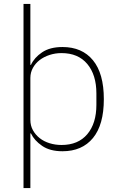

<svg xmlns="http://www.w3.org/2000/svg" viewBox="-20 -760 607 980"><path d="M100 -740H135V-429H138Q155 -466 195 -493Q235 -520 299 -520Q399 -520 454.5 -452.5Q510 -385 510 -254Q510 -123 454.5 -55.5Q399 12 299 12Q235 12 195 -15.5Q155 -43 138 -79H135V200H100ZM294 -20Q379 -20 425.5 -75Q472 -130 472 -225V-283Q472 -378 425.5 -433.5Q379 -489 294 -489Q262 -489 233 -479.5Q204 -470 182.5 -453.5Q161 -437 148 -413.5Q135 -390 135 -362V-148Q135 -119 148 -95.5Q161 -72 182.5 -55Q204 -38 233 -29Q262 -20 294 -20Z"/></svg>

Font: IBM Plex Sans Arabic ExtLt
Style: Regular
Weight: 200
Designer: Mike Abbink, Paul van der Laan, Pieter van Rosmalen, Wael Morcos, Khajak Apelian
Foundry: Bold Monday
Version: Version 1.2